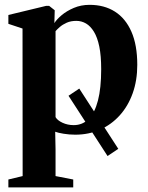

<svg xmlns="http://www.w3.org/2000/svg" viewBox="-20 -560 628 814"><path d="M436 101.5 270.5 -154 316 -184.5 481.5 71ZM15.5 234.5V201L76 186.5L75.5 -439L15.5 -459V-496.5L175 -535H188.5L212 -516.5L210.5 -462Q220 -477.5 241.2 -495.5Q262.5 -513.5 293 -526.5Q323.5 -539.5 360 -539.5Q422 -539.5 467.2 -510.8Q512.5 -482 537.2 -425.5Q562 -369 562 -285Q562 -219 542.5 -164.5Q523 -110 487.5 -70.8Q452 -31.5 404 -10.2Q356 11 299 11Q273.5 11 249.5 7Q225.5 3 214 -1.5L215.5 73V186.5L290.5 201V234.5ZM292.5 -29.5Q329.5 -29.5 355.5 -55.2Q381.5 -81 395.2 -133.5Q409 -186 409 -267Q409 -323.5 401 -362.5Q393 -401.5 378.2 -425.5Q363.5 -449.5 344.5 -460.5Q325.5 -471.5 303.5 -471.5Q280.5 -471.5 263 -463.8Q245.5 -456 233.8 -445.8Q222 -435.5 215.5 -428V-63.5Q223.5 -49.5 245.2 -39.5Q267 -29.5 292.5 -29.5Z"/></svg>

Font: Merriweather 96pt
Style: Bold
Weight: 700
Version: Version 2.100